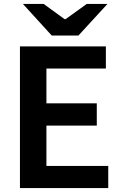

<svg xmlns="http://www.w3.org/2000/svg" viewBox="-20 -952 630 972"><path d="M81 -717H516V-605H215V-429H470V-316H215V-112H528V0H81ZM96 -932H201L307 -855H312L419 -932H524L377 -772H242Z"/></svg>

Font: Nebula Sans Semibold
Style: Regular
Weight: 600
Designer: Paul D. Hunt for Adobe (as Source Sans)
Foundry: Nebula Entertainment & Broadcasting LLC
Version: Version 1.010